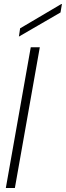

<svg xmlns="http://www.w3.org/2000/svg" viewBox="-20 -935 328 955"><path d="M9 0 133 -700H178L54 0ZM74 -753 80 -794 285 -915H288L281 -873Z"/></svg>

Font: DM Sans 36pt ExtraLight
Style: Italic
Weight: 250
Italic angle: -10°
Designer: Colophon Foundry, Jonny Pinhorn
Foundry: Colophon Foundry
Version: Version 4.004;gftools[0.9.30]